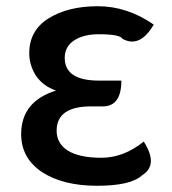

<svg xmlns="http://www.w3.org/2000/svg" viewBox="-20 -584 552 617"><path d="M442 -129Q490 -54 437 -21Q401 13 292 13Q183 13 115 -31Q48 -76 48 -153Q48 -258 160 -293Q119 -307 96 -340Q74 -374 74 -413Q74 -486 136 -525Q199 -564 294 -564Q389 -564 474 -505Q430 -429 374 -459Q366 -474 297 -474Q249 -474 218 -454Q188 -434 188 -398Q188 -325 298 -325H370Q370 -242 310 -242H281Q162 -245 162 -164Q162 -123 198 -100Q235 -77 306 -77Q377 -77 442 -129Z"/></svg>

Font: Swei Half Moon CJK TC
Style: Medium
Weight: 500
Version: Version 2.125